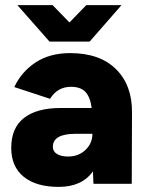

<svg xmlns="http://www.w3.org/2000/svg" viewBox="-20 -720 581 752"><path d="M344 -49Q301 12 210 12Q122 12 73 -27.5Q24 -67 24 -141Q24 -219 74 -258Q124 -297 217 -297H339Q334 -338 315.5 -359Q297 -380 258 -380Q205 -380 176 -333L36 -379Q64 -439 119.5 -475.5Q175 -512 255 -512Q371 -512 434.5 -449Q498 -386 497 -279L496 0H346ZM247 -107Q288 -107 315 -133Q342 -159 342 -196H277Q187 -196 187 -145Q187 -127 203 -117Q219 -107 247 -107ZM48 -700H186L252 -632L318 -700H456L331 -557H174Z"/></svg>

Font: Oak Sans ExtraBold
Style: Regular
Weight: 800
Designer: Erik Kennedy, Walven
Foundry: Erik Kennedy, Walven
Version: Version 1.000